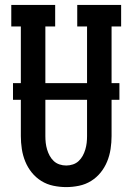

<svg xmlns="http://www.w3.org/2000/svg" viewBox="-20 -755 540 783"><path d="M250 8Q224 8 197.5 2.5Q171 -3 148.5 -17Q126 -31 109.5 -51.5Q93 -72 83 -96.5Q73 -121 69 -147.5Q65 -174 65 -200V-647H26V-735H205V-647H165V-200Q165 -186 166.5 -172.5Q168 -159 172 -145.5Q176 -132 182.5 -120Q189 -108 199 -98.5Q209 -89 222.5 -84.5Q236 -80 250 -80Q264 -80 277.5 -84.5Q291 -89 301 -98.5Q311 -108 317.5 -120Q324 -132 328 -145.5Q332 -159 333.5 -172.5Q335 -186 335 -200V-647H295V-735H474V-647H435V-200Q435 -174 431 -147.5Q427 -121 417 -96.5Q407 -72 390.5 -51.5Q374 -31 351.5 -17Q329 -3 302.5 2.5Q276 8 250 8ZM33 -348V-416H467V-348Z"/></svg>

Font: Iosevka Slab Semibold
Style: Regular
Weight: 600
Monospace: yes
Designer: Belleve Invis
Foundry: Belleve Invis
Version: Version 11.1.1; ttfautohint (v1.8.3)